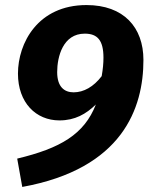

<svg xmlns="http://www.w3.org/2000/svg" viewBox="-20 -710 590 759"><path d="M322 -690C129 -690 51 -539 51 -419C51 -304 122 -234 215 -234C276 -234 320 -259 359 -297C313 -179 219 -124 48 -83L68 29C465 -43 547 -283 547 -473C547 -602 469 -690 322 -690ZM271 -345C234 -345 206 -367 206 -425C206 -486 229 -577 315 -577C365 -577 389 -551 389 -482C389 -460 387 -438 382 -409C350 -367 311 -345 271 -345Z"/></svg>

Font: Fira Sans
Style: Bold Italic
Weight: 700
Italic angle: -8°
Designer: bBox Type GmbH & Carrois Corporate GbR & Edenspiekermann AG
Foundry: bBox Type GmbH & Carrois Corporate GbR & Edenspiekermann AG
Version: Version 4.301;PS 004.301;hotconv 1.0.88;makeotf.lib2.5.64775